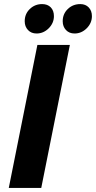

<svg xmlns="http://www.w3.org/2000/svg" viewBox="-20 -920 470 940"><path d="M322 -700 182 0H23L163 -700ZM244 -841Q244 -807 218.5 -781.5Q193 -756 159 -756Q133 -756 117 -773Q101 -790 101 -816Q101 -852 126 -876Q151 -900 186 -900Q213 -900 228.5 -884Q244 -868 244 -841ZM430 -841Q430 -807 404.5 -781.5Q379 -756 345 -756Q319 -756 303 -773Q287 -790 287 -816Q287 -852 312 -876Q337 -900 373 -900Q399 -900 414.5 -883.5Q430 -867 430 -841Z"/></svg>

Font: Gontserrat SemiBold
Style: Italic
Weight: 600
Italic angle: -11.3°
Designer: Julieta Ulanovsky
Foundry: Julieta Ulanovsky
Version: Version 6.001